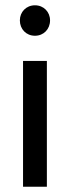

<svg xmlns="http://www.w3.org/2000/svg" viewBox="-20 -705 264 725"><path d="M67 0H157V-475H67ZM55 -628C55 -595 79 -570 112 -570C145 -570 169 -595 169 -628C169 -660 145 -685 112 -685C79 -685 55 -660 55 -628Z"/></svg>

Font: MV Cash
Style: Regular
Weight: 400
Designer: Rodrigo Fuenzalida
Foundry: fragTYPE
Version: Version 1.100;Glyphs 3.1.2 (3151)